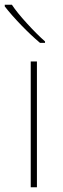

<svg xmlns="http://www.w3.org/2000/svg" viewBox="-39 -786 266 806"><path d="M90 0V-528H116V0ZM150 -612V-606H129Q91 -638 50 -680.5Q9 -723 -19 -759V-766H11Q32 -734 73.5 -688.5Q115 -643 150 -612Z"/></svg>

Font: Noto Sans UI Thin
Style: Regular
Weight: 250
Designer: Monotype Design Team
Foundry: Monotype Imaging Inc.
Version: Version 1.001